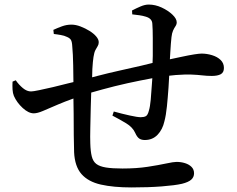

<svg xmlns="http://www.w3.org/2000/svg" viewBox="-20 -801 1040 842"><path d="M216 -652 214 -670Q231 -678 251.5 -685.5Q272 -693 293 -693Q312 -693 333 -685Q354 -677 372.5 -665.5Q391 -654 402 -641Q413 -628 413 -616Q413 -606 408.5 -599Q404 -592 398.5 -581.5Q393 -571 390 -551Q387 -532 385 -498Q385 -481 384 -462Q396 -465 411 -469Q453 -480 502.5 -491Q552 -502 600 -513Q626 -520 649 -525Q649 -539 650 -556Q650 -595 650 -633.5Q650 -672 648 -697Q647 -720 619 -728Q606 -732 592 -734Q578 -736 560 -738L559 -755Q578 -765 597 -773Q616 -781 632 -781Q661 -781 689 -768Q717 -755 736 -737Q755 -719 755 -703Q755 -694 749.5 -686Q744 -678 739 -667Q734 -656 732 -638Q729 -610 727 -574Q726 -558 725 -541Q751 -547 772 -551Q809 -559 831.5 -562.5Q854 -566 864 -566Q887 -566 910 -559Q933 -552 947.5 -538Q962 -524 962 -503Q962 -483 948 -475.5Q934 -468 909 -468Q887 -468 866.5 -470.5Q846 -473 819 -474Q792 -475 751 -472Q737 -471 722 -469Q720 -445 719 -417Q716 -374 712 -334.5Q708 -295 701 -269Q693 -233 671 -210Q649 -187 615 -187Q600 -187 590.5 -193.5Q581 -200 573 -218Q562 -243 533 -260.5Q504 -278 473 -294L479 -312Q515 -302 549 -294.5Q583 -287 597 -287Q611 -287 619.5 -291.5Q628 -296 633 -316Q638 -332 641 -363.5Q644 -395 646 -430Q647 -445 648 -458Q594 -448 539 -436Q481 -423 430 -409Q403 -402 380 -395Q379 -363 378 -330Q377 -281 376 -239Q375 -197 376 -172Q377 -137 382.5 -115Q388 -93 402.5 -82Q417 -71 444.5 -66.5Q472 -62 517 -62Q579 -62 627.5 -69.5Q676 -77 708.5 -84Q741 -91 754 -91Q774 -91 791.5 -85.5Q809 -80 820 -69Q831 -58 831 -41Q831 -24 818.5 -13Q806 -2 778 5Q747 12 689 16.5Q631 21 557 21Q478 21 422.5 8.5Q367 -4 337.5 -37.5Q308 -71 305 -133Q304 -165 303.5 -209Q303 -253 303 -303Q303 -336 302 -369Q263 -355 235 -343Q193 -325 168.5 -314.5Q144 -304 128 -304Q105 -304 79.5 -327.5Q54 -351 41 -380Q36 -392 35 -408.5Q34 -425 35 -443L49 -449Q63 -429 80.5 -414.5Q98 -400 116 -400Q125 -400 151.5 -405.5Q178 -411 212.5 -419Q247 -427 281 -436Q292 -439 302 -441Q302 -479 301 -514Q300 -566 297 -596Q296 -618 291 -626Q286 -634 274 -639Q262 -645 246.5 -647.5Q231 -650 216 -652Z"/></svg>

Font: Early Summer Mincho SemiBold
Style: Regular
Weight: 600
Designer: GuiWonder
Version: Version 1.002